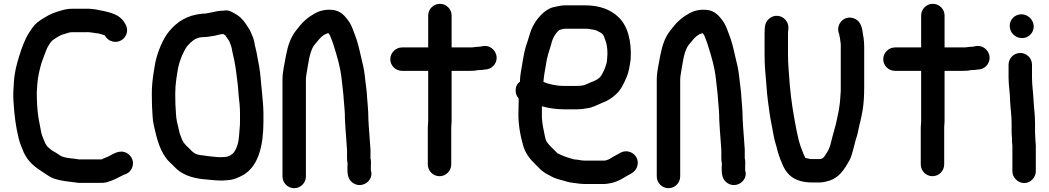

<svg xmlns="http://www.w3.org/2000/svg" viewBox="-20 -779 5508 1008"><path d="M638 -653 633 -661C603.5 -709.3 545.4 -716.9 480 -730L460 -732C450.7 -733.3 441 -733.7 431 -733H357C336.8 -733 318.7 -729.1 302 -724C267.2 -714.5 243.4 -704.9 214 -687C184.9 -669.9 165.4 -655.6 147 -629L133 -608C112.2 -576.8 93.6 -526.4 81 -485C67.3 -440 56.4 -402 53 -348C50.1 -305 48.3 -288.2 51 -243C55.6 -171.4 63.1 -112.6 78 -53C84.2 -25.2 96.6 -1 105 22C128.4 71.8 165 99.9 210 128L222 136C238.6 147.1 258.2 159.3 279 163C303.9 170.1 332 174.1 361 177L377 179C386.3 181 397 181.7 409 181H512C526 181 538.3 179 549 175C576.3 167.5 603.2 151.9 627 140C627.7 139.3 628.3 139 629 139C649 133.3 662.4 124.1 671.5 106C689.3 70.3 669.4 36.2 644 23.5C606.7 4.9 573.2 30.4 548 43C537.6 48.2 523.6 51.6 514 58H395C388.3 56.7 382 55.7 376 55L358 53C336.4 50.6 307.7 47 294 36C281.1 26.6 270.3 21.3 257 13C248.7 8.9 242.6 1.7 235 -4C226.8 -9.4 223.2 -17.4 218 -26C211.3 -43.4 202.4 -59.6 197 -81C191.5 -108.7 187.4 -130.5 182 -160C176 -195.8 173 -250.4 173 -293C173.7 -305.7 174.7 -320.7 176 -338C179.6 -381.7 187.7 -412.1 198 -449C204.2 -468.7 220.9 -509.2 227 -526L235 -540C241.8 -550.7 245.7 -557.7 253 -565C270.1 -577.8 295.7 -596.1 320 -601C329.9 -603.8 344.3 -610 357 -610H437C439.7 -610.7 442.3 -610.7 445 -610L464 -608C473.5 -606.1 484.5 -604 494 -604C504.9 -600.4 519.5 -598.2 530 -593C539.7 -576.8 551.5 -565.7 571 -561C622.9 -548.5 667.2 -603.6 638 -653Z M1041 -707C958.9 -698.8 910.9 -664.4 869 -616C835.9 -576.3 808 -509.8 795 -449L787 -401C781.4 -364.7 777 -328.8 777 -286C777 -265.3 777.3 -245 778 -225C780.7 -186.2 780 -151 788 -119C802.3 -54.6 817 2.2 849 47C859.8 63.2 871.9 72.9 885 86L902 103C934.7 135.7 982 153.7 1040 161C1076.3 163.8 1107.5 169 1146 169C1156 168.3 1165.3 167.7 1174 167C1209.2 165 1235.4 151.4 1260 138C1337.2 90.5 1363 -15 1363 -140V-185C1363 -219 1358.6 -257 1356 -289L1351 -339C1347.7 -383 1343.5 -419.8 1335 -460C1330.4 -483.1 1328 -503.4 1322 -525C1316.6 -544.9 1315.5 -562.7 1309 -581C1300.2 -600.3 1295.2 -617.3 1284 -633C1267.7 -659.1 1253.6 -680.8 1227 -699C1204.7 -711.8 1183.5 -730.3 1153 -723H1151C1111.4 -723 1079.8 -707 1041 -707ZM1153 -600C1155.3 -598.4 1160.6 -595.4 1163 -593C1170.5 -582.5 1175.8 -573.6 1183 -564C1187 -556 1189.7 -547 1193 -538C1198.3 -524.7 1198.4 -509.5 1203 -494C1212.7 -455.1 1219.2 -410.9 1224 -368L1229 -328L1233 -277C1236.5 -248.9 1240 -215.2 1240 -185V-140C1240 -127.3 1239.3 -115 1238 -103C1235.7 -78.7 1234.9 -48 1229 -26C1218.4 11.2 1204.5 38.3 1164 45C1157.3 45 1150 45.3 1142 46H1126C1104.8 43.9 1075.5 41.9 1054 38C1039.1 36.3 1018.9 34.5 1006 28C992.2 20.1 982.3 10.6 972 -1C954.3 -16.7 938.8 -33 931 -59C923.8 -75.2 921.7 -83.8 917 -106C911.1 -131.8 905.6 -150.1 904 -179C901.2 -210.6 900 -249.5 900 -285C900 -338.9 908 -381.1 916 -427C924.4 -464.9 943.3 -510.7 963 -537C981.8 -557.9 1006.3 -584 1045 -584C1067.1 -584 1089.8 -588.9 1110 -592C1122 -595.3 1138.4 -600 1151 -600Z M1586 147V-359C1586 -369.7 1587 -380 1589 -390C1598.5 -442.1 1603.7 -503.5 1628 -540C1649.2 -563.5 1665 -592.7 1699 -604C1700.3 -604 1702 -604.3 1704 -605C1707.6 -599.6 1711.8 -595.6 1714 -589C1721.4 -569.8 1728.7 -552.7 1735 -530C1750.6 -480.9 1766.8 -425.2 1773 -369C1776.7 -328.6 1782.9 -293.4 1785 -252C1788.2 -214 1791 -190.3 1791 -152C1792.7 -116.5 1795.5 -79.1 1798 -47C1798 -37.2 1800 -28 1800 -18C1800.7 -10 1801.3 -0.7 1802 10V53C1802 61.7 1803 70.7 1805 80C1804.3 85.3 1804 91 1804 97V112C1804 145 1811.9 167 1833 181.5C1880.5 214.3 1944.8 168.5 1927 115V97C1927 82.7 1928.9 70.4 1926 56C1925.3 55.3 1925 54.3 1925 53V7C1922.6 -38.5 1918.6 -73.5 1916 -118L1914 -154C1914 -168 1913.7 -180.3 1913 -191L1911 -221C1909.7 -231 1908.7 -243.3 1908 -258C1906.3 -303.4 1899 -339.4 1895 -383C1890.6 -418.2 1884.9 -443.8 1876 -478C1866.1 -522.7 1856 -566.3 1840 -605C1830 -631.5 1823.1 -652.3 1807 -673C1788.4 -698.3 1768 -719.4 1734 -726C1691.7 -732 1658.6 -723.2 1632 -708C1611.3 -695.9 1604.2 -691.7 1584.5 -675C1560.6 -654.7 1551 -639.2 1532 -616C1504.4 -579.9 1491.6 -539 1481 -486C1474.5 -444.9 1463 -406.1 1463 -359V147C1463 181.1 1490.5 209 1524.5 209C1558.5 209 1586 181.1 1586 147Z M2228 -698V-530H2091C2057.1 -530 2029 -501.6 2029 -468C2029 -434.4 2057.1 -407 2091 -407H2228V-142C2228 -132.3 2226 -119.5 2226 -110V84C2226 118.1 2253.5 146 2287.5 146C2321.5 146 2349 118.1 2349 84V-110C2349 -119.3 2351 -131.6 2351 -142V-407H2449C2465 -407 2477.7 -408 2491 -411H2494C2504.7 -411 2515.3 -412 2526 -414L2537 -415C2553.7 -418.3 2566.8 -427 2576.5 -441C2607.8 -486.4 2567.1 -545.5 2516 -537L2505 -535C2503 -534.3 2501.3 -534 2500 -534C2484.8 -534 2470.5 -531.6 2458 -530H2351V-698C2351 -731.3 2323 -759 2289.5 -759C2256 -759 2228 -731.3 2228 -698Z M2995 58C2963.2 50.1 2932.6 38.8 2907 26L2866 -15C2858.7 -22.3 2855.3 -28.2 2849 -37C2843.1 -48.7 2840.5 -63.7 2837 -82C2828.9 -119.3 2822.8 -152.7 2825 -197V-221C2859.1 -211.3 2900.4 -205 2942 -205H3008C3026.4 -205 3043.3 -206.9 3059 -210C3089.6 -212.8 3114.9 -228.4 3139 -238C3170.2 -249.7 3194.5 -264.5 3216 -286C3240.5 -308.8 3253.9 -338.3 3268 -370C3281.1 -398.9 3285.6 -430.4 3291 -468C3297 -563.4 3274.8 -646.2 3225 -691C3185.3 -728.3 3127.8 -751 3052 -751H2945C2933 -751 2920.7 -749.3 2908 -746L2888 -742C2873.3 -738.7 2858.7 -731.7 2844 -721C2811.7 -696.8 2785.6 -662.5 2769 -622C2759.9 -599.2 2752.1 -566.2 2743 -542C2734.6 -516.7 2729.1 -487.7 2724 -457C2719.4 -421.6 2710 -389.8 2710 -351C2694.7 -339 2687 -323.3 2687 -304C2687 -288 2692.3 -274 2703 -262V-249C2702.3 -231 2702 -214.3 2702 -199C2699.1 -128.9 2711.8 -67.8 2727 -13C2734.8 13.8 2746 30.4 2759 49C2768.9 62.6 2783.6 75.1 2795 88L2812 105C2819.3 112.3 2826.3 118.3 2833 123C2844.8 132.7 2862.1 139.3 2876 148C2891.7 156.4 2910.5 162.5 2930 167C2950.3 172.1 2966.2 179.5 2990 181C3010.1 183.2 3027.6 187 3049 187H3152C3165.7 187 3181.6 182.8 3194 181C3218.7 174.8 3247.9 159.7 3267 147C3269.7 145 3272 143.7 3274 143C3296.9 131.5 3317.7 120 3325.5 94C3341.8 39.5 3283.8 -2.5 3237 23C3225.3 30.8 3211.5 36 3199 44C3187.4 51 3170.2 64 3152 64H3046C3029.9 64 3012 58 2995 58ZM2945 -628H3065C3072.3 -626.7 3078 -625.8 3082 -625.5C3091.1 -624.7 3100.7 -621.2 3110 -620L3111 -619L3129 -610C3133.7 -607.3 3138.3 -604 3143 -600C3144.3 -598 3145.7 -596.3 3147 -595C3151.7 -587.2 3156 -572 3159 -565C3166.2 -547.1 3169 -522.2 3169 -498C3169 -483.9 3167.2 -468.1 3166 -456L3164 -446C3159 -431 3156 -418.3 3149 -405.5C3142.6 -393.8 3138.4 -382.4 3129 -373C3110.1 -354.1 3081.4 -348.2 3057 -336C3044.5 -329.7 3026.5 -328 3008 -328H2939C2899.6 -328 2860.7 -337.1 2833 -349C2834.3 -365 2836 -379.3 2838 -392L2846 -438C2851.8 -480.7 2861.7 -506.9 2873 -544C2880.5 -577.8 2895 -603.6 2917 -622H2918C2926.3 -623.7 2935.7 -628 2945 -628Z M3551 147V-359C3551 -369.7 3552 -380 3554 -390C3563.5 -442.1 3568.7 -503.5 3593 -540C3614.2 -563.5 3630 -592.7 3664 -604C3665.3 -604 3667 -604.3 3669 -605C3672.6 -599.6 3676.8 -595.6 3679 -589C3686.4 -569.8 3693.7 -552.7 3700 -530C3715.6 -480.9 3731.8 -425.2 3738 -369C3741.7 -328.6 3747.9 -293.4 3750 -252C3753.2 -214 3756 -190.3 3756 -152C3757.7 -116.5 3760.5 -79.1 3763 -47C3763 -37.2 3765 -28 3765 -18C3765.7 -10 3766.3 -0.7 3767 10V53C3767 61.7 3768 70.7 3770 80C3769.3 85.3 3769 91 3769 97V112C3769 145 3776.9 167 3798 181.5C3845.5 214.3 3909.8 168.5 3892 115V97C3892 82.7 3893.9 70.4 3891 56C3890.3 55.3 3890 54.3 3890 53V7C3887.6 -38.5 3883.6 -73.5 3881 -118L3879 -154C3879 -168 3878.7 -180.3 3878 -191L3876 -221C3874.7 -231 3873.7 -243.3 3873 -258C3871.3 -303.4 3864 -339.4 3860 -383C3855.6 -418.2 3849.9 -443.8 3841 -478C3831.1 -522.7 3821 -566.3 3805 -605C3795 -631.5 3788.1 -652.3 3772 -673C3753.4 -698.3 3733 -719.4 3699 -726C3656.7 -732 3623.6 -723.2 3597 -708C3576.3 -695.9 3569.2 -691.7 3549.5 -675C3525.6 -654.7 3516 -639.2 3497 -616C3469.4 -579.9 3456.6 -539 3446 -486C3439.5 -444.9 3428 -406.1 3428 -359V147C3428 181.1 3455.5 209 3489.5 209C3523.5 209 3551 181.1 3551 147Z M4018.5 -681.5C4005.5 -670.5 3998 -656.7 3996 -640L3995 -629C3994.3 -619.7 3994 -611.7 3994 -605V-496C3994 -429.6 3998.5 -395.9 4004 -328C4007.1 -275.9 4015 -222.2 4021 -180C4025.1 -150 4035.1 -106.5 4040 -76C4045.6 -44.6 4050.4 -28.7 4058 -4L4064 20C4067.3 31.3 4071 42.3 4075 53C4087.8 82.9 4093.7 104.8 4114 128C4140.1 161.7 4185.3 179 4243 179H4281C4301.8 179 4319.9 173.8 4336 169C4386.9 152 4413.9 108.6 4439 64C4457.5 30.4 4464.8 -26.1 4479 -65C4484.3 -83 4491.2 -123.1 4497 -142C4502.1 -162.4 4504.7 -180.4 4509 -202C4515.2 -238.9 4517 -281.8 4517 -323V-536C4517 -551.8 4515.5 -565.4 4514 -579L4511 -596C4506.8 -633.4 4499.3 -664.2 4471 -679C4419.5 -705.9 4368.1 -658.1 4383 -607C4384.6 -602.8 4387 -597.4 4387 -592C4387.7 -588 4388.7 -583.3 4390 -578L4392 -562C4392.7 -556.7 4393.3 -551.7 4394 -547V-302C4391.8 -275.7 4391.1 -246.7 4387 -222L4383 -196C4376.7 -170.7 4370.6 -129.7 4362 -104C4355 -81.6 4346.1 -43.2 4339 -17C4332 5.4 4327.2 13.2 4316 30C4308.3 44.2 4300.9 56 4281 56H4235C4229 55.1 4216 52 4208 50C4201.8 37.6 4195.9 23.4 4190 8C4175.7 -27.9 4169.8 -56.9 4161 -99C4145.8 -177.9 4133.7 -247 4126 -337C4122 -402.9 4117 -434.6 4117 -496V-605C4117 -608.3 4117.3 -612.7 4118 -618L4119 -629C4120.3 -645.7 4115.5 -660.7 4104.5 -674C4083.7 -699.2 4045.6 -704.4 4018.5 -681.5Z M4816 -698V-530H4679C4645.1 -530 4617 -501.6 4617 -468C4617 -434.4 4645.1 -407 4679 -407H4816V-142C4816 -132.3 4814 -119.5 4814 -110V84C4814 118.1 4841.5 146 4875.5 146C4909.5 146 4937 118.1 4937 84V-110C4937 -119.3 4939 -131.6 4939 -142V-407H5037C5053 -407 5065.7 -408 5079 -411H5082C5092.7 -411 5103.3 -412 5114 -414L5125 -415C5141.7 -418.3 5154.8 -427 5164.5 -441C5195.8 -486.4 5155.1 -545.5 5104 -537L5093 -535C5091 -534.3 5089.3 -534 5088 -534C5072.8 -534 5058.5 -531.6 5046 -530H4939V-698C4939 -731.3 4911 -759 4877.5 -759C4844 -759 4816 -731.3 4816 -698Z M5275 -440V-370C5275 -328.7 5283 -290.5 5283 -250C5284.8 -207.7 5291 -174.8 5291 -132V-84C5291 -74 5291.7 -64.7 5293 -56V-42C5293 -33.3 5293.7 -24.7 5295 -16V120C5295 153 5324 182 5357 182C5390 182 5418 153 5418 120V-4C5419 -16.9 5416 -29.5 5416 -42C5416 -54.9 5414 -70.8 5414 -84V-132C5414 -176.8 5408.1 -210.6 5406 -255C5404.5 -292.7 5398 -331.7 5398 -370V-440C5398 -473.3 5370 -501 5336.5 -501C5303 -501 5275 -473.3 5275 -440ZM5281 -643C5281 -607.8 5310.1 -579 5345.5 -579C5379.5 -579 5407 -605.8 5407 -640C5407 -674.8 5376.8 -704 5342.5 -704C5308.5 -704 5281 -677.2 5281 -643Z"/></svg>

Font: Smoothie
Style: Regular
Weight: 400
Foundry: Cannot Into Space Fonts
Version: Version 0.8